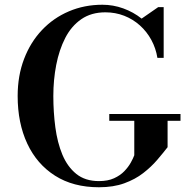

<svg xmlns="http://www.w3.org/2000/svg" viewBox="-20 -780 804 810"><path d="M441 -299H741.5V-270.5H687V-159Q668 -134.5 643 -105.2Q618 -76 584.2 -49.8Q550.5 -23.5 504.5 -6.8Q458.5 10 397.5 10Q289 10 212.2 -38.8Q135.5 -87.5 95 -174.2Q54.5 -261 54.5 -375Q54.5 -460.5 81.5 -531.2Q108.5 -602 157 -653.2Q205.5 -704.5 270.8 -732.2Q336 -760 412 -760Q457.5 -760 500.2 -744.5Q543 -729 577.5 -701.5L647.5 -750H670.5V-536H644Q637.5 -576.5 618.5 -611.5Q599.5 -646.5 570.2 -672.8Q541 -699 504 -713.5Q467 -728 424.5 -728Q365 -728 323 -699Q281 -670 255.2 -619.8Q229.5 -569.5 217.2 -506.2Q205 -443 205 -375Q205 -307 213.5 -242.8Q222 -178.5 243.2 -127.5Q264.5 -76.5 302 -46.2Q339.5 -16 397.5 -16Q435 -16 461.2 -28Q487.5 -40 504.5 -57.8Q521.5 -75.5 531.8 -94Q542 -112.5 546.5 -125V-270.5H441Z"/></svg>

Font: Bodoni Moda SC 9pt SemiBold
Style: Regular
Weight: 600
Designer: Owen Earl
Foundry: indestructible type
Version: Version 2.005